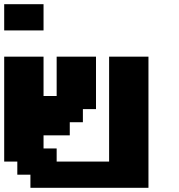

<svg xmlns="http://www.w3.org/2000/svg" viewBox="-20 -895 852 915"><path d="M125 0H687.5V-625H500V-125H250V-187.5H187.5V-250H312.5V-312.5H375V-375H437.5V-625H250V-437.5H187.5V-625H0V-125H62.5V-62.5H125ZM0 -750H187.5V-875H0Z"/></svg>

Font: Faithful 32x
Style: Semibold
Weight: 400
Foundry: Faithful Resource Pack
Version: Version 1.0; January 27, 2023